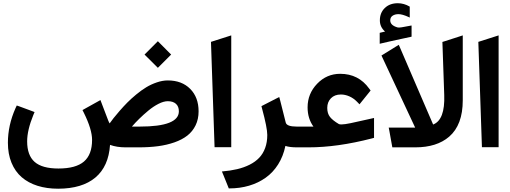

<svg xmlns="http://www.w3.org/2000/svg" viewBox="-20 -901 3116 1174"><path d="M945.3 -648.9 1026.4 -567.4 945.3 -486.3 863.8 -567.4ZM1073.7 -220.2Q1073.7 -250 1055.9 -266.1Q1038.1 -282.2 1005.9 -282.2Q981 -282.2 949.2 -266.1Q917.5 -250 887 -224.6Q856.4 -199.2 831.8 -175Q807.1 -150.9 786.6 -127H835Q1073.7 -127 1073.7 -220.2ZM335.9 252.9Q266.1 252.9 209.5 235.1Q152.8 217.3 112.5 182.4Q72.3 147.5 50.3 94Q28.3 40.5 28.3 -28.3Q28.3 -134.8 74.7 -239.3L82.5 -255.9L99.6 -250L172.4 -223.1L191.4 -215.8L183.6 -197.3Q146 -105 146 -36.6Q146 48.8 191.9 89.1Q237.8 129.4 337.4 129.4Q443.8 129.4 493.4 86.7Q543 43.9 543 -45.4Q543 -109.9 492.7 -211.4L484.4 -228L501 -237.3L574.7 -278.3L594.2 -289.1L602.1 -268.1L641.6 -164.6Q644 -158.7 646.2 -154.1Q648.4 -149.4 650.4 -146.5Q662.6 -163.6 674.8 -179.2Q687 -194.8 711.2 -222.7Q735.4 -250.5 758.3 -273.7Q781.2 -296.9 812.7 -323Q844.2 -349.1 874 -367.2Q903.8 -385.3 938.7 -397.2Q973.6 -409.2 1005.9 -409.2Q1091.8 -409.2 1143.1 -357.4Q1194.3 -305.7 1194.3 -220.2Q1194.3 -172.4 1176 -134.8Q1157.7 -97.2 1125.5 -72Q1093.3 -46.9 1046.6 -30.5Q1000 -14.2 946.3 -7.1Q892.6 0 828.6 0H747.6Q694.8 0 652.8 -15.1Q644 116.7 563.2 184.6Q482.4 252.4 335.9 252.9Z M1270 -645 1394 -684.6V-1H1292Z M1578.6 -252 1592.8 -259.3 1666 -296.9 1687.5 -307.6 1693.8 -284.2Q1705.6 -240.2 1727.1 -151.9Q1732.9 -127 1793.5 -127H1813Q1821.8 -127 1821.8 -72.3V-55.7Q1821.8 0 1813 0H1795.9Q1751 0 1725.1 -8.8Q1711.9 54.7 1680.7 104.2Q1649.4 153.8 1604.2 185.8Q1559.1 217.8 1502.9 234.4Q1446.8 251 1382.3 251H1378.9L1374 238.8L1347.2 172.4L1336.9 147.5Q1388.7 143.1 1430.2 133.3Q1471.7 123.5 1506.6 106Q1541.5 88.4 1564.9 63.7Q1588.4 39.1 1601.3 3.9Q1614.3 -31.2 1614.3 -75.7Q1614.3 -119.1 1582.5 -236.8Z M1807.1 -127H1896.5Q1860.8 -176.3 1860.8 -244.6Q1860.8 -328.1 1919.2 -388.9Q1977.5 -449.7 2060.1 -449.7Q2172.4 -449.7 2237.3 -359.4L2246.1 -347.7L2236.8 -335.9L2191.9 -280.3L2178.2 -263.2L2163.1 -278.8Q2141.6 -300.8 2115.7 -312Q2089.8 -323.2 2064.5 -323.2Q2025.9 -323.2 2003.4 -300Q1981 -276.9 1981 -241.2Q1981 -207 1997.8 -185.8Q2014.6 -164.6 2051.8 -142.6Q2056.6 -140.1 2067.4 -140.1Q2086.4 -140.1 2124 -147.9L2243.2 -174.3L2267.1 -179.7V-155.3V-73.2V-58.1L2252.4 -54.2Q2043 0 1866.2 0H1807.1Q1799.3 0 1794.2 -4.9Q1789.1 -9.8 1786.9 -19.3Q1784.7 -28.8 1784.2 -36.4Q1783.7 -43.9 1783.7 -55.7V-72.3Q1783.7 -87.9 1784.7 -98.1Q1785.6 -108.4 1791.3 -117.7Q1796.9 -127 1807.1 -127Z M2628.4 -139.6Q2701.7 -168 2696.3 -319.8L2685.1 -644.5L2699.2 -648.9L2784.2 -676.3L2809.6 -684.6V-657.7V-287.6Q2809.6 -137.2 2726.6 -65.4Q2650.9 0 2519 0H2395H2378.9L2376 -16.1L2361.3 -97.7L2356.9 -120.6H2380.4H2518.6L2312.5 -561.5L2326.7 -570.3L2398.4 -614.7L2418.5 -627ZM2334.5 -708Q2302.7 -735.8 2302.7 -776.4Q2302.7 -822.8 2333 -852.1Q2363.3 -881.3 2412.6 -881.3Q2431.2 -881.3 2449.2 -876.2Q2467.3 -871.1 2482.9 -861.8L2485.4 -860.4V-857.4V-801.3V-793.5L2478.5 -796.9Q2439.9 -814.5 2416.5 -814.5Q2395 -814.5 2380.6 -804.9Q2366.2 -795.4 2366.2 -776.4Q2366.2 -746.1 2410.6 -733.4Q2413.1 -732.4 2419.9 -732.4Q2425.3 -732.4 2436 -734.1Q2446.8 -735.8 2463.1 -739Q2479.5 -742.2 2490.7 -744.1L2496.6 -745.1V-739.3V-680.7V-676.8L2492.7 -675.8Q2471.2 -670.9 2433.8 -663.1Q2396.5 -655.3 2365.5 -648.2Q2334.5 -641.1 2307.6 -634.8L2301.8 -633.3V-639.2V-696.3V-700.2L2305.7 -701.2Q2311 -702.6 2321.8 -705.1Q2332.5 -707.5 2334.5 -708Z M2904.8 -645 3028.8 -684.6V-1H2926.8Z"/></svg>

Font: Samim WOL
Style: Bold-WOL
Weight: 700
Foundry: DejaVu fonts team - Redesigned by Saber Rastikerdar
Version: Version 4.0.5